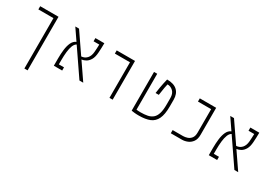

<svg xmlns="http://www.w3.org/2000/svg" viewBox="5 -1438 3505 2515"><g transform="rotate(30 1758.0 -180.5)"><path d="M384.8 224.6H336.4V-537.6H107.9V-585.9H384.8Z M1039.6 0 772.5 -390.6Q744.1 -375 728.5 -335Q712.9 -294.9 706.5 -237.3Q700.2 -179.7 700.2 -111.3V-48.3H778.3V0H652.3V-111.3Q652.3 -179.2 659.9 -242.9Q667.5 -306.6 689 -353.8Q710.4 -400.9 752.9 -418.9L638.7 -585.9H695.3L901.9 -284.7Q954.1 -288.1 986.3 -324.5Q1018.6 -360.8 1023.4 -424.3Q1025.4 -451.2 1027.1 -480.2Q1028.8 -509.3 1029.3 -537.6H942.9V-585.9H1078.1Q1078.1 -547.4 1076.4 -510.5Q1074.7 -473.6 1072.8 -442.9Q1068.4 -372.6 1044.7 -332Q1021 -291.5 988.3 -273.2Q955.6 -254.9 924.8 -251.5L1097.2 0Z M1493.7 0V-537.6H1265.1V-585.9H1542V0Z M1942.4 9.3Q1899.4 9.3 1870.1 5.6Q1840.8 2 1829.6 0V-585.9H1877.9V-43Q1888.2 -41.5 1903.3 -40.3Q1918.5 -39.1 1939.5 -39.1Q1999 -39.1 2044.7 -48.3Q2090.3 -57.6 2122.1 -84.2Q2153.8 -110.8 2169.9 -162.4Q2186 -213.9 2186 -297.9V-395Q2186 -463.9 2149.4 -498.5Q2112.8 -533.2 2064.5 -533.2Q2060.1 -515.1 2051.8 -473.9Q2043.5 -432.6 2033.7 -356.9H1984.9Q1992.2 -407.7 1998.5 -446.3Q2004.9 -484.9 2012.2 -518.1Q2019.5 -551.3 2027.8 -585.9Q2131.3 -585.9 2182.9 -537.1Q2234.4 -488.3 2234.4 -399.4V-296.9Q2234.4 -176.3 2202.4 -109.6Q2170.4 -43 2105.7 -16.8Q2041 9.3 1942.4 9.3Z M2421.4 0V-48.3H2578.6Q2608.9 -48.3 2642.1 -59.3Q2675.3 -70.3 2698.2 -99.6Q2721.2 -128.9 2721.2 -183.6V-537.6H2522V-585.9H2769.5V-177.7Q2769.5 -111.8 2741.7 -73Q2713.9 -34.2 2672.4 -17.1Q2630.9 0 2589.4 0Z M3383.3 0 3116.2 -390.6Q3087.9 -375 3072.3 -335Q3056.6 -294.9 3050.3 -237.3Q3043.9 -179.7 3043.9 -111.3V-48.3H3122.1V0H2996.1V-111.3Q2996.1 -179.2 3003.7 -242.9Q3011.2 -306.6 3032.7 -353.8Q3054.2 -400.9 3096.7 -418.9L2982.4 -585.9H3039.1L3245.6 -284.7Q3297.9 -288.1 3330.1 -324.5Q3362.3 -360.8 3367.2 -424.3Q3369.1 -451.2 3370.8 -480.2Q3372.6 -509.3 3373 -537.6H3286.6V-585.9H3421.9Q3421.9 -547.4 3420.2 -510.5Q3418.5 -473.6 3416.5 -442.9Q3412.1 -372.6 3388.4 -332Q3364.7 -291.5 3332 -273.2Q3299.3 -254.9 3268.6 -251.5L3440.9 0Z"/></g></svg>

Font: Cascadia Mono ExtraLight
Style: Regular
Weight: 200
Monospace: yes
Designer: Aaron Bell
Foundry: Saja Typeworks
Version: Version 2404.023; ttfautohint (v1.8.4)